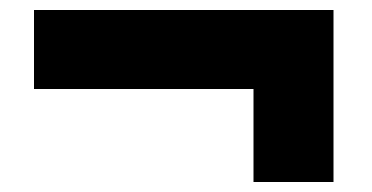

<svg xmlns="http://www.w3.org/2000/svg" viewBox="-20 -513 745 384"><path d="M487 -149V-335H48V-493H647V-149Z"/></svg>

Font: Archivo SemiExpanded Black
Style: Regular
Weight: 900
Width: 6
Designer: Hector Gatti
Foundry: Omnibus-Type
Version: Version 2.001